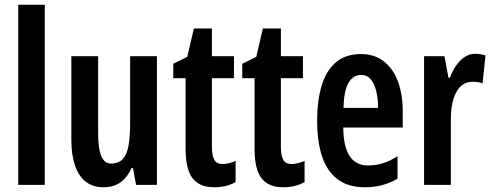

<svg xmlns="http://www.w3.org/2000/svg" viewBox="-20 -780 2076 810"><path d="M169 0H57V-760H169Z M642 -543V0H554L541 -71H535Q523 -45 506 -26.5Q489 -8 467 1Q445 10 418 10Q371 10 341 -14Q311 -38 296 -83Q281 -128 281 -189V-543H394V-219Q394 -154 407 -122Q420 -90 448 -90Q481 -90 498.5 -109.5Q516 -129 522.5 -167.5Q529 -206 529 -262V-543Z M919 -88Q931 -88 945.5 -91.5Q960 -95 974 -101V-12Q955 -1 932.5 4.5Q910 10 883 10Q841 10 814 -8Q787 -26 775 -61.5Q763 -97 763 -152V-450H711V-511L770 -540L798 -660H874V-543H967V-450H874V-159Q874 -124 884 -106Q894 -88 919 -88Z M1210 -88Q1222 -88 1236.5 -91.5Q1251 -95 1265 -101V-12Q1246 -1 1223.5 4.5Q1201 10 1174 10Q1132 10 1105 -8Q1078 -26 1066 -61.5Q1054 -97 1054 -152V-450H1002V-511L1061 -540L1089 -660H1165V-543H1258V-450H1165V-159Q1165 -124 1175 -106Q1185 -88 1210 -88Z M1502 -552Q1560 -552 1599.5 -521Q1639 -490 1659 -436Q1679 -382 1679 -309V-242H1428Q1429 -161 1455 -121.5Q1481 -82 1533 -82Q1565 -82 1594.5 -91Q1624 -100 1657 -121V-26Q1626 -8 1592 1Q1558 10 1519 10Q1447 10 1402.5 -25Q1358 -60 1338 -122.5Q1318 -185 1318 -268Q1318 -360 1338.5 -423.5Q1359 -487 1400 -519.5Q1441 -552 1502 -552ZM1504 -464Q1470 -464 1450.5 -431Q1431 -398 1429 -325H1575Q1575 -366 1567 -397Q1559 -428 1543.5 -446Q1528 -464 1504 -464Z M1984 -553Q1995 -553 2005 -551.5Q2015 -550 2028 -546L2016 -428Q2007 -432 1996.5 -433.5Q1986 -435 1973 -435Q1951 -435 1934 -424Q1917 -413 1905.5 -392Q1894 -371 1888 -342.5Q1882 -314 1882 -279V0H1769V-543H1855L1872 -452H1878Q1888 -480 1904 -503Q1920 -526 1940 -539.5Q1960 -553 1984 -553Z"/></svg>

Font: Noto Sans Display ExtraCondensed SemiBold
Style: Regular
Weight: 600
Width: 2
Designer: Monotype Design Team
Foundry: Monotype Imaging Inc.
Version: Version 2.003